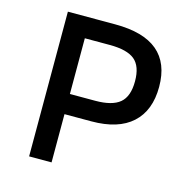

<svg xmlns="http://www.w3.org/2000/svg" viewBox="-103 -794 867 892"><g transform="rotate(15 330.0 -348.0)"><path d="M115 -696H343Q615 -696 615 -468Q615 -354 548 -293Q481 -232 352 -232H223V0H115ZM345 -329Q426 -329 463 -360Q500 -391 500 -464Q500 -536 463.5 -566.5Q427 -597 343 -597H223V-329Z"/></g></svg>

Font: Amiko SemiBold
Style: Regular
Weight: 600
Designer: Pablo Impallari, Rodrigo Fuenzalida, Andres Torresi
Foundry: Impallari Type
Version: Version 1.001; ttfautohint (v1.3)